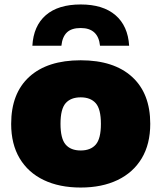

<svg xmlns="http://www.w3.org/2000/svg" viewBox="-20 -829 722 860"><path d="M341.5 11Q246 11 176 -22.5Q106 -56 68 -119.8Q30 -183.5 30 -274Q30 -411 111.2 -485Q192.5 -559 341.5 -559Q490 -559 571.5 -484.8Q653 -410.5 653 -274.5Q653 -183.5 614.8 -119.8Q576.5 -56 506.5 -22.5Q436.5 11 341.5 11ZM341.5 -155Q386 -155 409 -181.5Q432 -208 432 -274Q432 -340.5 408.8 -366.8Q385.5 -393 341.5 -393Q297 -393 274 -366.8Q251 -340.5 251 -274.5Q251 -208.5 273.8 -181.8Q296.5 -155 341.5 -155ZM125 -624Q130 -713 185.2 -761Q240.5 -809 341.5 -809Q441.5 -809 497.2 -761Q553 -713 558.5 -624H428Q420 -703.5 341.5 -703.5Q300 -703.5 279.5 -683.5Q259 -663.5 255 -624Z"/></svg>

Font: Encode Sans Semi Expanded Black
Style: Regular
Weight: 900
Width: 6
Designer: Multiple Designers
Foundry: Impallari Type
Version: Version 3.000; ttfautohint (v1.8.3) -l 8 -r 50 -G 200 -x 14 